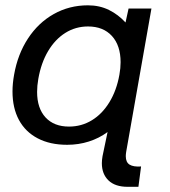

<svg xmlns="http://www.w3.org/2000/svg" viewBox="-20 -532 640 722"><path d="M310.5 -512Q354.5 -512 389.8 -494.5Q425 -477 452 -447.5L463.5 -500H549.5L454.5 39Q453 48 453 55.5Q453 78 467.2 87Q481.5 96 510.5 94L500.5 170.5H460Q413 170.5 388 146.5Q363 122.5 363 81.5Q363 70.5 365.5 55.5L384.5 -35.5Q352.5 -12 314 0.2Q275.5 12.5 232.5 12.5Q168 12.5 121.8 -11.8Q75.5 -36 51.2 -81Q27 -126 27 -188Q27 -218 33 -251Q46.5 -328 85.2 -387.2Q124 -446.5 182.2 -479.2Q240.5 -512 310.5 -512ZM119.5 -186.5Q119.5 -125 151.2 -90.5Q183 -56 239.5 -56Q286.5 -56 325.5 -79.8Q364.5 -103.5 391.5 -147.8Q418.5 -192 429 -251Q433.5 -276 433.5 -298Q433.5 -361 400.8 -396.8Q368 -432.5 311 -432.5Q264.5 -432.5 226 -408.5Q187.5 -384.5 161 -340Q134.5 -295.5 124 -235Q119.5 -209.5 119.5 -186.5Z"/></svg>

Font: JuliaMono SemiBold
Style: Italic
Weight: 600
Italic angle: -9°
Monospace: yes
Designer: cormullion
Foundry: corm
Version: Version 0.056; ttfautohint (v1.8.4)